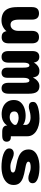

<svg xmlns="http://www.w3.org/2000/svg" viewBox="969 -1497 538 2516"><g transform="rotate(90 1238.0 -239.0)"><path d="M155.5 -481Q237 -481 237 -389V-218.5Q237 -163.5 252.8 -135.8Q268.5 -108 305 -108Q330 -108 347.5 -121Q365 -134 374.8 -156.5Q384.5 -179 384.5 -207V-389Q384.5 -481 466.5 -481Q548 -481 548 -389V-83Q548 8.5 466.5 8.5Q407 8.5 391 -41.5L389.5 -55.5Q365 -26 328.8 -7.8Q292.5 10.5 247 10.5Q196 10.5 156.8 -8.8Q117.5 -28 95.2 -73Q73 -118 73 -194.5V-389Q73 -481 155.5 -481Z M933 9.5Q903.5 9.5 885 -8Q866.5 -25.5 866.5 -70V-269Q866.5 -305.5 862.8 -324Q859 -342.5 852.2 -349Q845.5 -355.5 836.5 -355.5Q826.5 -355.5 818.5 -348Q810.5 -340.5 805.8 -322.8Q801 -305 801 -274V-82Q801 9.5 725 9.5Q649 9.5 649 -82V-393Q649 -485 725 -485Q757 -485 775.8 -466.8Q794.5 -448.5 799.5 -415V-412Q815.5 -443.5 843.8 -465Q872 -486.5 908 -486.5Q949 -486.5 969 -465.8Q989 -445 995 -401.5Q1013.5 -438 1042.5 -462.2Q1071.5 -486.5 1109 -486.5Q1160.5 -486.5 1184.2 -453.2Q1208 -420 1208 -348.5V-82Q1208 9.5 1136.5 9.5Q1065 9.5 1065 -82V-269Q1065 -305.5 1061.2 -324Q1057.5 -342.5 1050.8 -349Q1044 -355.5 1034.5 -355.5Q1025 -355.5 1017 -347.2Q1009 -339 1004.2 -320.8Q999.5 -302.5 999.5 -271.5V-70Q999.5 -25.5 981.2 -8Q963 9.5 933 9.5Z M1706 1Q1666 1 1646 -15.2Q1626 -31.5 1624.5 -59L1624 -66Q1617 -50 1598.2 -32.8Q1579.5 -15.5 1549.2 -3.5Q1519 8.5 1476 8.5Q1423 8.5 1381 -10.2Q1339 -29 1314.8 -64.8Q1290.5 -100.5 1290.5 -151.5Q1290.5 -205 1319.8 -239Q1349 -273 1396 -289.5Q1443 -306 1496.5 -306Q1528.5 -306 1553.5 -300Q1578.5 -294 1594.8 -285.8Q1611 -277.5 1616.5 -272V-310Q1616.5 -323 1609 -334Q1601.5 -345 1588.2 -353.2Q1575 -361.5 1557.5 -366Q1540 -370.5 1520 -370.5Q1491 -370.5 1465.8 -365.8Q1440.5 -361 1420.5 -354.5Q1409.5 -351 1399.2 -349.2Q1389 -347.5 1377 -347.5Q1349 -347.5 1332.2 -360.8Q1315.5 -374 1315.5 -402.5Q1315.5 -428.5 1332.8 -442.2Q1350 -456 1373 -464Q1398.5 -473.5 1441.8 -480.5Q1485 -487.5 1536 -487.5Q1581.5 -487.5 1623 -477Q1664.5 -466.5 1696.5 -446.2Q1728.5 -426 1747 -396.2Q1765.5 -366.5 1765.5 -328V-112H1778Q1807 -112 1822 -97.2Q1837 -82.5 1837 -56.5Q1837 -30 1818.5 -14.5Q1800 1 1755.5 1ZM1616.5 -180Q1611.5 -187.5 1597 -195.5Q1582.5 -203.5 1563.2 -208.8Q1544 -214 1523.5 -214Q1488 -214 1464.2 -201Q1440.5 -188 1440.5 -156Q1440.5 -134.5 1450.5 -121.5Q1460.5 -108.5 1477.8 -102.8Q1495 -97 1516.5 -97Q1542 -97 1562.8 -107.8Q1583.5 -118.5 1597.5 -132.8Q1611.5 -147 1616.5 -158Z M2167 10.5Q2123 10.5 2080 4.5Q2037 -1.5 2001.8 -14Q1966.5 -26.5 1945.8 -45.5Q1925 -64.5 1925 -90.5Q1925 -120 1944 -135.2Q1963 -150.5 1992.5 -150.5Q2005 -150.5 2020 -146.8Q2035 -143 2052 -136Q2068 -128.5 2085.2 -121.8Q2102.5 -115 2122.5 -110.5Q2142.5 -106 2165.5 -106Q2201 -106 2220.8 -114Q2240.5 -122 2240.5 -141.5Q2240.5 -153.5 2228.5 -161Q2216.5 -168.5 2193.2 -174Q2170 -179.5 2136 -185.5Q2075 -196 2030.8 -215Q1986.5 -234 1962.5 -265.5Q1938.5 -297 1938.5 -345Q1938.5 -385 1958.8 -412.2Q1979 -439.5 2012.2 -456Q2045.5 -472.5 2086.2 -480Q2127 -487.5 2168 -487.5Q2206 -487.5 2243.8 -483Q2281.5 -478.5 2312.5 -468.2Q2343.5 -458 2362.2 -440.5Q2381 -423 2381 -397Q2381 -369.5 2362 -355.5Q2343 -341.5 2315 -341.5Q2299 -341.5 2285 -344.5Q2271 -347.5 2256.5 -353Q2241.5 -359 2220.2 -365.5Q2199 -372 2170 -372Q2157.5 -372 2144.8 -370.8Q2132 -369.5 2121.5 -366.2Q2111 -363 2104.8 -356.8Q2098.5 -350.5 2098.5 -340.5Q2098.5 -329.5 2111.8 -321.8Q2125 -314 2147.8 -308.5Q2170.5 -303 2200.5 -298Q2261 -288 2307 -272Q2353 -256 2378.5 -227Q2404 -198 2404 -149Q2404 -94 2370.8 -58.5Q2337.5 -23 2283.8 -6.2Q2230 10.5 2167 10.5Z"/></g></svg>

Font: Sono Monospace
Style: Bold
Weight: 700
Designer: Tyler Finck
Foundry: Tyler Finck
Version: Version 2.112